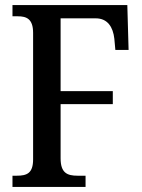

<svg xmlns="http://www.w3.org/2000/svg" viewBox="-20 -734 558 754"><path d="M29 0H316V-44H284C244 -44 218 -55 218 -112V-325H423V-376H218V-662H356C403 -662 424 -627 429 -582L433 -538H485L480 -714H29V-670H50C84 -670 110 -660 110 -605V-108C110 -53 85 -44 46 -44H29Z"/></svg>

Font: Noto Serif Thai Condensed Medium
Style: Regular
Weight: 500
Width: 3
Designer: Monotype Design Team
Foundry: Monotype Imaging Inc.
Version: Version 2.002